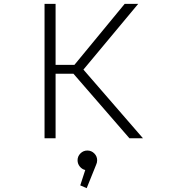

<svg xmlns="http://www.w3.org/2000/svg" viewBox="-20 -720 890 1000"><path d="M654 0 362.5 -336H269.5V0H212V-700H269.5V-382H367.5L629.5 -700H700L414.5 -357.5L724.5 0ZM486 114.5Q486 127.5 480.5 138.5L431.5 260L398 245.5L424 165.5Q407 161.5 395.5 147.2Q384 133 384 114.5Q384 94 399 79Q414 64 435 64Q456 64 471 79Q486 94 486 114.5Z"/></svg>

Font: League Mono Wide UltraLight
Style: Regular
Weight: 200
Width: 8
Designer: Tyler Finck
Foundry: The League of Moveable Type / Tyler Finck
Version: Version 2.210